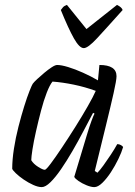

<svg xmlns="http://www.w3.org/2000/svg" viewBox="-20 -766 554 786"><path d="M151 0Q136 0 116 -9Q96 -18 77 -31Q58 -44 45 -56.5Q32 -69 30 -75Q30 -112 37 -157Q44 -202 55.5 -247Q67 -292 79 -330.5Q91 -369 101 -394Q111 -419 114 -423Q119 -430 132.5 -442.5Q146 -455 161.5 -468Q177 -481 191.5 -490.5Q206 -500 214 -500Q231 -500 259 -491.5Q287 -483 319.5 -468.5Q352 -454 381 -437L387 -500Q457 -500 457 -454Q457 -438 445 -384.5Q433 -331 413 -249.5Q393 -168 368 -66L379 -59Q389 -69 403.5 -89Q418 -109 433.5 -132.5Q449 -156 460 -176Q468 -176 475 -172Q482 -168 484 -164Q478 -143 464.5 -115Q451 -87 434 -61Q417 -35 399 -17.5Q381 0 366 0Q353 0 334.5 -7.5Q316 -15 301.5 -25Q287 -35 284 -42L337 -218Q346 -248 354.5 -271Q363 -294 367 -301L361 -304Q343 -270 321.5 -229Q300 -188 276.5 -147.5Q253 -107 230 -73.5Q207 -40 186.5 -20Q166 0 151 0ZM163 -71Q168 -70 187.5 -96Q207 -122 234 -162.5Q261 -203 289 -247.5Q317 -292 339.5 -331.5Q362 -371 372 -394Q328 -410 282 -419.5Q236 -429 195 -432Q184 -419 171.5 -387Q159 -355 148 -313Q137 -271 127.5 -229Q118 -187 113 -155Q108 -123 108 -110Q117 -95 136 -83Q155 -71 163 -71ZM323 -569Q305 -569 282.5 -609Q260 -649 229 -725Q233 -731 238 -736.5Q243 -742 254 -746L334 -647L459 -746Q479 -736 482 -725Q415 -650 377.5 -609.5Q340 -569 323 -569Z"/></svg>

Font: Texturina Light
Style: Italic
Weight: 300
Italic angle: -11°
Designer: Guillermo Torres Carreño
Foundry: Omnibus-Type
Version: Version 1.002; ttfautohint (v1.8.3)